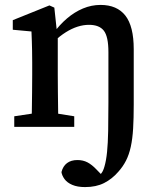

<svg xmlns="http://www.w3.org/2000/svg" viewBox="-20 -516 661 781"><path d="M38 0V-43L145 -59H182L282 -43V0ZM108 0Q109 -25 109.5 -62.5Q110 -100 110.5 -140Q111 -180 111 -212V-263Q111 -290 110.5 -310.5Q110 -331 109.5 -349Q109 -367 108 -388L32 -395V-434L181 -494L201 -485L213 -373L215 -372V-212Q215 -181 215.5 -141Q216 -101 216.5 -63Q217 -25 217 0ZM326 245Q295 245 274 236Q253 227 242.5 212.5Q232 198 230 184Q236 160 252.5 147.5Q269 135 295 135Q318 135 336 144.5Q354 154 372 173L405 207L401 214H380L378 205Q386 197 393 188Q400 179 405 161Q412 137 415.5 102Q419 67 420 17Q421 -33 421 -99V-304Q421 -367 402.5 -391Q384 -415 342 -415Q319 -415 295.5 -407.5Q272 -400 248 -385Q224 -370 198 -346L187 -379H196Q222 -415 252.5 -441Q283 -467 317.5 -481.5Q352 -496 389 -496Q456 -496 490 -452.5Q524 -409 524 -316V-90Q524 -35 521.5 7Q519 49 512 81Q505 113 492.5 137.5Q480 162 461 183Q436 212 403.5 228.5Q371 245 326 245Z"/></svg>

Font: Source Serif 4 18pt Medium
Style: Regular
Weight: 500
Designer: Frank Grießhammer
Foundry: Adobe Systems Incorporated
Version: Version 4.004;hotconv 1.0.116;makeotfexe 2.5.65601